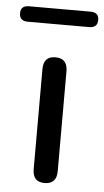

<svg xmlns="http://www.w3.org/2000/svg" viewBox="-86 -717 411 756"><g transform="rotate(5 119.5 -339.0)"><path d="M119 5Q72 5 72 -46V-441Q72 -492 119 -492Q167 -492 167 -441V-46Q167 5 119 5ZM-2 -622Q-35 -622 -35 -653Q-35 -683 -2 -683H241Q274 -683 274 -653Q274 -622 241 -622Z"/></g></svg>

Font: Chiron GoRound TC
Style: Regular
Weight: 400
Designer: Ryoko NISHIZUKA 西塚涼子 (kana, bopomofo & ideographs); Paul D. Hunt (Latin, Greek & Cyrillic); Sandoll Communications 산돌커뮤니
Foundry: Adobe
Version: Version 1.000;hotconv 1.1.1;makeotfexe 2.6.0